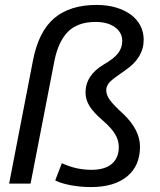

<svg xmlns="http://www.w3.org/2000/svg" viewBox="-20 -745 651 779"><path d="M17 0 114 -501Q137 -618 200.5 -671.5Q264 -725 372 -725Q415 -725 450.5 -714.5Q486 -704 511 -685.5Q536 -667 549.5 -641Q563 -615 563 -584Q563 -510 487 -459Q440 -427 425 -412Q411 -396 411 -379Q411 -360 426 -339Q441 -318 480 -283Q548 -218 548 -150Q548 -72 495.5 -29Q443 14 349 14Q307 14 267 6.5Q227 -1 204 -13L231 -83Q288 -56 351 -56Q405 -56 433.5 -80Q462 -104 462 -149Q462 -176 446.5 -201.5Q431 -227 395 -258Q359 -289 343 -315Q327 -341 327 -369Q327 -440 402 -484Q442 -507 459 -529Q476 -551 476 -579Q476 -613 446.5 -634.5Q417 -656 368 -656Q296 -656 256.5 -617Q217 -578 201 -499L104 0Z"/></svg>

Font: Libra Sans Modern
Style: Italic
Weight: 400
Italic angle: -12°
Foundry: Stefan Peev, Context Ltd
Version: Version 1.000